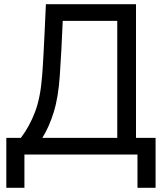

<svg xmlns="http://www.w3.org/2000/svg" viewBox="-20 -734 769 912"><path d="M10 158V-79H79Q120 -133 146 -201Q172 -269 180 -372Q182 -397 183.5 -422Q185 -447 187 -482Q189 -517 191.5 -572.5Q194 -628 198 -714H626V-79H719V158H633V0H96V158ZM181 -79H537V-635H278Q272 -490 264 -374Q257 -271 235 -200.5Q213 -130 181 -79Z"/></svg>

Font: Noto Sans Historical
Style: Regular
Weight: 400
Designer: Monotype Design Team
Foundry: Monotype Imaging Inc.
Version: Version 2.013; ttfautohint (v1.8.4.7-5d5b)